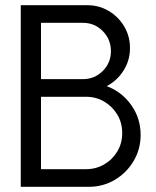

<svg xmlns="http://www.w3.org/2000/svg" viewBox="-20 -720 602 740"><path d="M60 0V-700H316Q361.5 -700 399 -677.8Q436.5 -655.5 458.8 -618Q481 -580.5 481 -535Q481 -487 456 -447.8Q431 -408.5 391 -388Q448.5 -367 485.2 -316Q522 -265 522 -200Q522 -145 495 -99.5Q468 -54 422.8 -27Q377.5 0 322 0ZM138 -415H300Q344 -415 375.8 -446.2Q407.5 -477.5 407.5 -523Q407.5 -568.5 376 -600.2Q344.5 -632 300 -632H138ZM138 -68H312Q349.5 -68 381.2 -86.2Q413 -104.5 432 -136Q451 -167.5 451 -207Q451 -247 432 -278.5Q413 -310 381.5 -328.5Q350 -347 312 -347H138Z"/></svg>

Font: Urbanist
Style: Regular
Weight: 400
Designer: Corey Hu
Foundry: Corey Hu
Version: Version 1.330; ttfautohint (v1.8.4.7-5d5b)